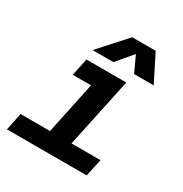

<svg xmlns="http://www.w3.org/2000/svg" viewBox="-181 -924 1011 1061"><g transform="rotate(30 325.0 -393.5)"><path d="M35 -111H223L293 -443H176L200 -554H454L360 -111H545L521 0H12ZM357 -787H507L593 -616H468L421 -717L336 -616H203Z"/></g></svg>

Font: Azeret Mono SemiBold
Style: Italic
Weight: 600
Italic angle: -12°
Designer: Martin Vácha
Foundry: Displaay
Version: Version 1.000; Glyphs 3.0.3, build 3074